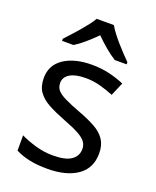

<svg xmlns="http://www.w3.org/2000/svg" viewBox="-144 -850 767 944"><g transform="rotate(20 239.5 -378.0)"><path d="M434 -148Q434 -70 376 -30Q318 10 220 10Q164 10 123.5 1Q83 -8 52 -24V-104Q84 -88 129.5 -74.5Q175 -61 222 -61Q289 -61 319 -82.5Q349 -104 349 -140Q349 -160 338 -176Q327 -192 298.5 -208Q270 -224 217 -244Q165 -264 128 -284Q91 -304 71 -332Q51 -360 51 -404Q51 -472 106.5 -509Q162 -546 252 -546Q301 -546 343.5 -536Q386 -526 423 -510L393 -440Q359 -454 322 -464Q285 -474 246 -474Q192 -474 163.5 -456.5Q135 -439 135 -409Q135 -386 148 -371Q161 -356 191.5 -341Q222 -326 273 -307Q324 -288 360 -268Q396 -248 415 -219.5Q434 -191 434 -148ZM196 -766H286Q295 -750 310 -730Q325 -710 343 -689.5Q361 -669 379 -650Q397 -631 411 -617V-606H349Q323 -622 295 -645.5Q267 -669 240 -696Q213 -669 186 -645.5Q159 -622 133 -606H73V-617Q86 -631 103.5 -650Q121 -669 138.5 -689.5Q156 -710 171.5 -730Q187 -750 196 -766Z"/></g></svg>

Font: BC Sans
Style: Regular
Weight: 400
Designer: Monotype Design Team
Province of B.C.
Foundry: Monotype Imaging Inc.
Version: Version 2.000;GOOG;noto-source:20170915:90ef993387c0